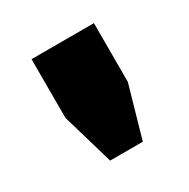

<svg xmlns="http://www.w3.org/2000/svg" viewBox="-84 -765 445 453"><g transform="rotate(-30 139.0 -538.0)"><path d="M95 -388 54 -528V-688H224V-528L184 -388Z"/></g></svg>

Font: Archivo Expanded ExtraBold
Style: Regular
Weight: 800
Width: 7
Designer: Hector Gatti
Foundry: Omnibus-Type
Version: Version 2.001; ttfautohint (v1.8.3)